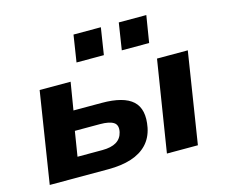

<svg xmlns="http://www.w3.org/2000/svg" viewBox="-103 -883 1206 1024"><g transform="rotate(-15 499.5 -371.0)"><path d="M51 0 130 -503H301L276 -351H432Q553 -351 603 -305Q653 -259 634 -160Q623 -106 589.5 -70.5Q556 -35 502 -17.5Q448 0 374 0ZM233 -107H370Q419 -107 447.5 -124Q476 -141 484 -176Q492 -214 468.5 -229Q445 -244 394 -244H255ZM698 0 778 -503H948L869 0ZM608 -594 631 -742H783L759 -594ZM358 -594 381 -742H532L509 -594Z"/></g></svg>

Font: Nunito Sans 7pt SemiExpanded ExtraBold
Style: Italic
Weight: 800
Width: 6
Italic angle: -9°
Designer: Vernon Adams
Foundry: Vernon Adams
Version: Version 3.101;gftools[0.9.27]